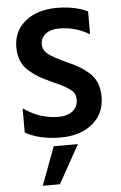

<svg xmlns="http://www.w3.org/2000/svg" viewBox="-61 -721 641 1019"><g transform="rotate(-5 259.0 -212.0)"><path d="M477 -189Q477 -99 412.5 -45.5Q348 8 243 8Q129 8 54 -35V-164Q140 -102 242 -102Q288 -102 316 -124.5Q344 -147 344 -185Q344 -203 337 -217Q330 -231 308.5 -245Q287 -259 275.5 -265Q264 -271 228 -287Q218 -292 213 -294Q176 -311 153 -324.5Q130 -338 103 -361Q76 -384 62.5 -416Q49 -448 49 -489Q49 -575 112.5 -627Q176 -679 281 -679Q376 -679 445 -646V-524Q370 -569 285 -569Q238 -569 211.5 -548Q185 -527 185 -494Q185 -461 213.5 -439.5Q242 -418 299 -392Q339 -374 364 -360.5Q389 -347 418.5 -323Q448 -299 462.5 -265.5Q477 -232 477 -189ZM216 255H125L201 51H330Z"/></g></svg>

Font: Hind Vadodara SemiBold
Style: Regular
Weight: 600
Designer: Hitesh Malaviya
Foundry: Indian Type Foundry
Version: Version 1.001;PS 1.0;hotconv 1.0.86;makeotf.lib2.5.63406; tt